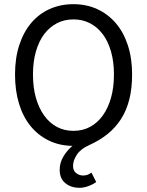

<svg xmlns="http://www.w3.org/2000/svg" viewBox="-20 -688 704 920"><path d="M361 212Q321 212 293.5 190Q266 168 266 125Q266 92 283.5 62.5Q301 33 327 11Q264 10 213 -15Q162 -40 126 -84.5Q90 -129 71 -191.5Q52 -254 52 -331Q52 -410 72.5 -472.5Q93 -535 130 -578.5Q167 -622 218.5 -645Q270 -668 332 -668Q394 -668 445.5 -644.5Q497 -621 534.5 -577.5Q572 -534 592.5 -471.5Q613 -409 613 -331Q613 -264 599.5 -211Q586 -158 559.5 -117Q533 -76 495 -45.5Q457 -15 408 7Q367 25 348.5 53Q330 81 330 107Q330 130 345 141.5Q360 153 378 153Q390 153 399.5 149.5Q409 146 418 139L441 184Q427 195 404 203.5Q381 212 361 212ZM332 -61Q376 -61 411.5 -80Q447 -99 472.5 -134.5Q498 -170 512 -219.5Q526 -269 526 -331Q526 -392 512 -441Q498 -490 472.5 -524Q447 -558 411.5 -576.5Q376 -595 332 -595Q288 -595 252.5 -576.5Q217 -558 191.5 -524Q166 -490 152 -441Q138 -392 138 -331Q138 -269 152 -219.5Q166 -170 191.5 -134.5Q217 -99 252.5 -80Q288 -61 332 -61Z"/></svg>

Font: Pinyin1712
Style: Regular
Weight: 400
Version: Version 1